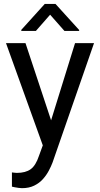

<svg xmlns="http://www.w3.org/2000/svg" viewBox="-20 -749 513 982"><path d="M363.8 -528.3H460.9L249 81.5Q241.7 101.1 229.7 123.8Q217.8 146.5 199.5 167Q181.2 187.5 154.8 200.4Q128.4 213.4 92.3 213.4Q85 213.4 74.7 211.9Q64.5 210.4 55.2 208.7Q45.9 207 41 205.6V132.8Q44.9 133.3 53.5 134.3Q62 135.3 65.4 135.3Q111.3 135.3 137.2 116.2Q163.1 97.2 179.2 48.3L216.8 -54.7ZM246.6 -117.7 270 -22.5 204.6 10.3 10.7 -528.3H110.4ZM384.8 -595.7V-590.8H309.6L236.3 -673.8L163.6 -590.8H88.9V-596.2L209 -729H263.7Z"/></svg>

Font: Heebo
Style: Regular
Weight: 400
Designer: Oded Ezer
Foundry: Ezer Type House
Version: Version 3.100